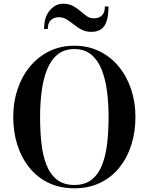

<svg xmlns="http://www.w3.org/2000/svg" viewBox="-20 -1007 802 1037"><path d="M297.5 -914Q273 -914 255.5 -898.8Q238 -883.5 238 -850H218Q218 -914 248.5 -950.5Q279 -987 321.5 -987Q352 -987 374 -975Q396 -963 413.8 -947.5Q431.5 -932 448.5 -920Q465.5 -908 486.5 -908Q514 -908 530.2 -923.2Q546.5 -938.5 546.5 -972H566Q566 -901 544.2 -868Q522.5 -835 472.5 -835Q443 -835 420.5 -847Q398 -859 378.8 -874.5Q359.5 -890 340.2 -902Q321 -914 297.5 -914ZM381.5 10Q303.5 10 242.2 -19.5Q181 -49 138.5 -101.8Q96 -154.5 73.8 -224.2Q51.5 -294 51.5 -375Q51.5 -456 75 -525.8Q98.5 -595.5 142.2 -648.2Q186 -701 246.5 -730.5Q307 -760 381.5 -760Q456 -760 516.5 -730.5Q577 -701 620.8 -648.2Q664.5 -595.5 688 -525.8Q711.5 -456 711.5 -375Q711.5 -294 689.2 -224.2Q667 -154.5 624.5 -101.8Q582 -49 520.8 -19.5Q459.5 10 381.5 10ZM381.5 -742Q326.5 -742 290.5 -712.2Q254.5 -682.5 234 -631.2Q213.5 -580 205 -514Q196.5 -448 196.5 -375Q196.5 -302 203.5 -236Q210.5 -170 230 -118.8Q249.5 -67.5 286.2 -37.8Q323 -8 381.5 -8Q440 -8 476.5 -37.8Q513 -67.5 532.5 -118.8Q552 -170 559.2 -236Q566.5 -302 566.5 -375Q566.5 -448 558 -514Q549.5 -580 529 -631.2Q508.5 -682.5 472.5 -712.2Q436.5 -742 381.5 -742Z"/></svg>

Font: Bodoni* 11pt Medium
Style: Regular
Weight: 500
Version: Version 2.3